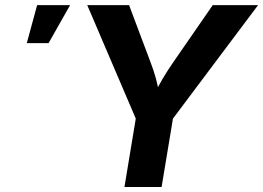

<svg xmlns="http://www.w3.org/2000/svg" viewBox="-20 -748 1052 768"><path d="M477.8 0 523.1 -273.6 329 -727.5H496.3L581.5 -500.8Q594.8 -466.6 603.9 -433.1Q613 -399.5 620.9 -352.8H588.2Q610.9 -400 631 -433.7Q651 -467.5 674.2 -500.8L831 -727.5H1012.3L671.8 -273.6L626.4 0ZM87.2 -575.5 128.5 -727.5H260.4L174.3 -575.5Z"/></svg>

Font: Adwaita Sans
Style: Italic
Weight: 400
Italic angle: -9.39999°
Designer: Rasmus Andersson
Foundry: rsms
Version: Version 4.001;git-9221beed3